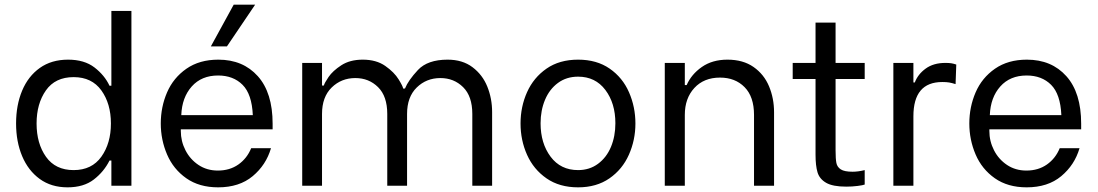

<svg xmlns="http://www.w3.org/2000/svg" viewBox="-20 -797 4712 824"><path d="M49 -267Q49 -346 75 -408Q101 -470 151 -505.5Q201 -541 272 -541Q342 -541 385.5 -507.5Q429 -474 450 -429H458V-750H544V0H458V-108H450Q426 -60 382.5 -26.5Q339 7 270 7Q200 7 150.5 -29Q101 -65 75 -127Q49 -189 49 -267ZM456 -267Q456 -352 415 -409Q374 -466 296 -466Q217 -466 177 -409Q137 -352 137 -267Q137 -181 177.5 -124Q218 -67 296 -67Q374 -67 415 -124.5Q456 -182 456 -267Z M670 -267Q670 -338 697 -400.5Q724 -463 780 -502Q836 -541 917 -541Q1023 -541 1086.5 -470Q1150 -399 1150 -266V-242H756V-235Q756 -191 776 -152Q796 -113 832 -89Q868 -65 915 -65Q966 -65 1003 -91Q1040 -117 1058 -161H1143Q1122 -89 1064.5 -41Q1007 7 916 7Q835 7 779.5 -32Q724 -71 697 -134Q670 -197 670 -267ZM1065 -303Q1061 -393 1021 -433Q981 -473 916 -473Q845 -473 803 -426Q761 -379 758 -303ZM885 -598 983 -777H1075L954 -598Z M1277 -527H1362V-430H1370Q1372 -440 1390 -466.5Q1408 -493 1445 -517Q1482 -541 1537 -541Q1595 -541 1633.5 -514Q1672 -487 1691 -456Q1710 -425 1710 -417H1718Q1732 -452 1773.5 -496.5Q1815 -541 1901 -541Q1965 -541 2008 -508.5Q2051 -476 2071.5 -425Q2092 -374 2092 -316V0H2007V-308Q2007 -384 1967.5 -423Q1928 -462 1870 -462Q1810 -462 1768.5 -421.5Q1727 -381 1727 -308V0H1642V-308Q1642 -384 1602.5 -423Q1563 -462 1505 -462Q1445 -462 1403.5 -421.5Q1362 -381 1362 -308V0H1277Z M2214 -267Q2214 -339 2242 -401.5Q2270 -464 2325.5 -502.5Q2381 -541 2461 -541Q2541 -541 2596.5 -502.5Q2652 -464 2679.5 -401Q2707 -338 2707 -267Q2707 -196 2679 -133Q2651 -70 2595.5 -31.5Q2540 7 2461 7Q2381 7 2325.5 -31.5Q2270 -70 2242 -132.5Q2214 -195 2214 -267ZM2621 -268Q2621 -354 2578 -411Q2535 -468 2461 -468Q2411 -468 2374.5 -441Q2338 -414 2319 -368.5Q2300 -323 2300 -268Q2300 -182 2343 -124.5Q2386 -67 2461 -67Q2510 -67 2546.5 -94Q2583 -121 2602 -166.5Q2621 -212 2621 -268Z M2833 -527H2919V-432H2927Q2947 -478 2992 -509.5Q3037 -541 3102 -541Q3169 -541 3214 -509.5Q3259 -478 3280.5 -426.5Q3302 -375 3302 -315V0H3216V-304Q3216 -382 3175.5 -423Q3135 -464 3070 -464Q3001 -464 2960 -419.5Q2919 -375 2919 -304V0H2833Z M3566 -458V-152Q3566 -115 3569.5 -97.5Q3573 -80 3588.5 -70Q3604 -60 3639 -60Q3663 -60 3691 -67V-5Q3684 -2 3660.5 1Q3637 4 3612 4Q3554 4 3525.5 -12.5Q3497 -29 3488.5 -57.5Q3480 -86 3480 -133V-458H3382V-527H3480V-700H3566V-527H3691V-458Z M3814 -527H3900V-443H3906Q3919 -478 3952.5 -502.5Q3986 -527 4037 -527Q4053 -527 4062.5 -525.5Q4072 -524 4084 -520L4081 -436Q4065 -441 4053.5 -443Q4042 -445 4024 -445Q3900 -445 3900 -298V0H3814Z M4140 -267Q4140 -338 4167 -400.5Q4194 -463 4250 -502Q4306 -541 4387 -541Q4493 -541 4556.5 -470Q4620 -399 4620 -266V-242H4226V-235Q4226 -191 4246 -152Q4266 -113 4302 -89Q4338 -65 4385 -65Q4436 -65 4473 -91Q4510 -117 4528 -161H4613Q4592 -89 4534.5 -41Q4477 7 4386 7Q4305 7 4249.5 -32Q4194 -71 4167 -134Q4140 -197 4140 -267ZM4535 -303Q4531 -393 4491 -433Q4451 -473 4386 -473Q4315 -473 4273 -426Q4231 -379 4228 -303Z"/></svg>

Font: Be Vietnam
Style: Regular
Weight: 400
Designer: Gabriel Lam
Foundry: TypeRant
Version: Version 4.000